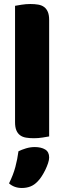

<svg xmlns="http://www.w3.org/2000/svg" viewBox="-20 -681 320 957"><path d="M225 -1Q214 1 192.5 4.5Q171 8 149 8Q127 8 109.5 5Q92 2 80 -7Q68 -16 61.5 -31.5Q55 -47 55 -72V-652Q66 -654 87.5 -657.5Q109 -661 131 -661Q153 -661 170.5 -658Q188 -655 200 -646Q212 -637 218.5 -621.5Q225 -606 225 -581ZM168 223Q151 241 131.5 248.5Q112 256 89 256Q51 256 25 233Q46 191 56.5 151.5Q67 112 72 73Q88 65 109.5 58.5Q131 52 153 52Q185 52 205 64Q225 76 225 104Q225 116 219.5 132.5Q214 149 206 165.5Q198 182 188 197.5Q178 213 168 223Z"/></svg>

Font: Baloo Paaji
Style: Regular
Weight: 400
Designer: Shuchita Grover and Ek Type
Foundry: Ek Type
Version: Version 1.007;PS 1.000;hotconv 1.0.88;makeotf.lib2.5.647800